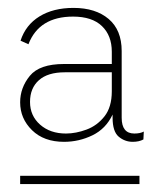

<svg xmlns="http://www.w3.org/2000/svg" viewBox="-20 -729 385 486"><path d="M142 -370Q91 -370 61 -399.5Q31 -429 31 -470Q31 -507 55.5 -537Q80 -567 142 -567H263V-598Q263 -639 238 -663Q213 -687 165 -687Q79 -687 52 -617L32 -626Q45 -666 80 -687.5Q115 -709 166 -709Q222 -709 255 -681Q288 -653 288 -600V-431Q288 -391 320 -391Q335 -391 344 -396L343 -376Q332 -370 316 -370Q296 -370 280.5 -383Q265 -396 265 -431V-439Q248 -403 214 -386.5Q180 -370 142 -370ZM147 -391Q172 -391 199 -401Q226 -411 244.5 -434.5Q263 -458 263 -498V-546H144Q101 -546 78.5 -526Q56 -506 56 -471Q56 -436 81.5 -413.5Q107 -391 147 -391ZM31 -263V-284H333V-263Z"/></svg>

Font: Prodigy Sans ExtraLight
Style: Regular
Weight: 200
Designer: Wei Huang
Foundry: Wei Huang
Version: Version 1.003; ttfautohint (v1.8.3)